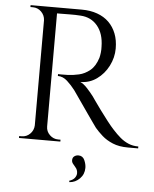

<svg xmlns="http://www.w3.org/2000/svg" viewBox="-60 -750 808 1008"><g transform="rotate(5 344.0 -246.0)"><path d="M189 -700H330Q375 -700 411.5 -687Q448 -674 473 -649.5Q498 -625 511.5 -590.5Q525 -556 525 -512Q525 -464 502.5 -420Q480 -376 441.5 -348.5Q403 -321 355 -321Q372 -314 392 -292.5Q412 -271 427 -251Q427 -251 440.5 -231.5Q454 -212 474.5 -184Q495 -156 516 -129Q537 -102 552 -86Q572 -64 592 -47Q612 -30 635.5 -20Q659 -10 688 -10V0H633Q587 0 553.5 -14Q520 -28 497 -48.5Q474 -69 458 -88Q455 -92 441.5 -111Q428 -130 409.5 -156.5Q391 -183 373 -209Q355 -235 342 -253.5Q329 -272 327 -275Q308 -300 285 -321Q262 -342 235 -342V-352Q235 -352 250.5 -351.5Q266 -351 288 -352Q314 -353 345 -360Q376 -367 403 -389Q430 -411 444 -456Q447 -467 449 -483.5Q451 -500 450 -516Q449 -584 415.5 -624.5Q382 -665 326 -668Q298 -670 268.5 -669.5Q239 -669 219 -669Q199 -669 199 -669Q199 -670 196.5 -677.5Q194 -685 191.5 -692.5Q189 -700 189 -700ZM202 -700V0H137V-700ZM140 -73V0H60V-10Q60 -10 66.5 -10Q73 -10 73 -10Q99 -10 117.5 -28.5Q136 -47 137 -73ZM140 -627H137Q136 -653 117.5 -671.5Q99 -690 73 -690Q73 -690 66.5 -690Q60 -690 60 -690V-700H140ZM199 -73H202Q202 -47 221 -28.5Q240 -10 266 -10Q266 -10 272 -10Q278 -10 278 -10V0H199ZM348 92Q348 78 357.5 71Q367 64 379 64Q402 64 411.5 85.5Q421 107 421 126Q421 160 398 183Q375 206 344 208L342 201Q363 194 371.5 182Q380 170 380 158Q380 149 377 141Q374 133 369 128Q363 120 355.5 111.5Q348 103 348 92Z"/></g></svg>

Font: Cinzel
Style: Regular
Weight: 400
Designer: Natanael Gama
Version: Version 2.000